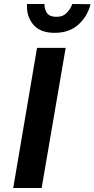

<svg xmlns="http://www.w3.org/2000/svg" viewBox="-20 -939 472 959"><path d="M115 -919H202Q202 -894 214 -875Q226 -856 259 -855Q293 -854 313 -874.5Q333 -895 341 -919L432 -918Q418 -859 372.5 -817Q327 -775 253 -775Q180 -775 145.5 -817Q111 -859 115 -919ZM165 -700H308L188 0H46Z"/></svg>

Font: Von Semi
Style: Italic
Weight: 600
Version: Version 4.000; ttfautohint (v1.8.4.7-5d5b)